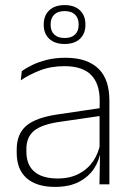

<svg xmlns="http://www.w3.org/2000/svg" viewBox="-20 -723 517 753"><path d="M370 0 372.5 -125 370.5 -131.5V-290.5L371 -328.5Q371 -395 337.2 -429.2Q303.5 -463.5 232.5 -463.5Q179 -463.5 135.8 -446.5Q92.5 -429.5 61.5 -408L65.5 -444Q82 -456 106.5 -468Q131 -480 163.8 -488.2Q196.5 -496.5 236.5 -496.5Q281.5 -496.5 314 -485Q346.5 -473.5 367.8 -452Q389 -430.5 399 -399.5Q409 -368.5 409 -329V0ZM196 10Q123.5 10 84.5 -24.2Q45.5 -58.5 45.5 -124V-136.5Q45.5 -197.5 83.2 -229.8Q121 -262 207.5 -274.5L380 -300L382 -269.5L213 -245Q144.5 -235 114 -210.5Q83.5 -186 83.5 -138.5V-128Q83.5 -76.5 114.8 -49.8Q146 -23 206 -23Q254.5 -23 289.5 -41.5Q324.5 -60 345.8 -91.5Q367 -123 373.5 -162L384 -132H375Q370 -94.5 349 -62.2Q328 -30 290 -10Q252 10 196 10ZM151.5 -625.5V-627Q151.5 -662 173.2 -682.5Q195 -703 233.5 -703Q272 -703 293.5 -682.5Q315 -662 315 -627V-625.5Q315 -591 293.5 -570.8Q272 -550.5 233.5 -550.5Q195 -550.5 173.2 -570.8Q151.5 -591 151.5 -625.5ZM178.5 -626Q178.5 -601 192.8 -587.5Q207 -574 233.5 -574Q260 -574 274.2 -587.5Q288.5 -601 288.5 -626V-627Q288.5 -652 274.2 -665.8Q260 -679.5 233.5 -679.5Q207 -679.5 192.8 -665.8Q178.5 -652 178.5 -627Z"/></svg>

Font: Anek Bangla
Style: Extra-light
Weight: 200
Designer: Sulekha Rajkumar (Bangla), Yesha Goshar (Latin)
Foundry: Ek Type
Version: Version 1.002;March 21, 2022;FontCreator 13.0.0.2683 64-bit